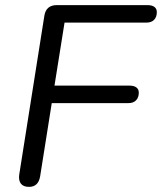

<svg xmlns="http://www.w3.org/2000/svg" viewBox="-20 -725 634 752"><path d="M93.7 6.9Q71.3 6.9 61.7 -5.9Q52 -18.8 55.4 -41.7L153.8 -663.7Q157.2 -684.6 169.6 -694.8Q182 -705 202.4 -705H557.1Q575.2 -705 584.7 -697.9Q594.2 -690.9 594.2 -677.3Q594.2 -658.3 583.4 -647.3Q572.7 -636.4 553.2 -636.4H232.8L193.4 -389.7H486.5Q504.6 -389.7 514.1 -382.6Q523.6 -375.6 523.6 -361.9Q523.6 -343 512.8 -332Q502.1 -321.1 482.7 -321.1H182.7L137.3 -34.9Q130.5 6.9 93.7 6.9Z"/></svg>

Font: Nunito ExtraLight
Style: Italic
Weight: 200
Italic angle: -9°
Designer: Vernon Adams
Foundry: Vernon Adams
Version: Version 3.602